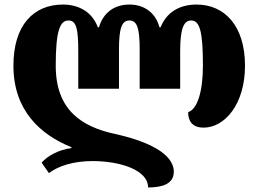

<svg xmlns="http://www.w3.org/2000/svg" viewBox="-20 -570 1136 844"><path d="M844 -550C767 -550 711 -514 686 -450H681C664 -514 614 -550 549 -550C482 -550 434 -514 415 -450H410C387 -514 330 -550 257 -550C126 -550 39 -458 39 -281C39 -85 157 22 294 77V81C238 88 189 115 163 145L195 191C236 160 302 138 387 138C505 138 631 176 631 254C691 254 744 240 744 185C744 105 628 50 486 19C339 -13 225 -86 225 -281C225 -433 243 -480 281 -480C316 -480 324 -442 324 -345V-180H503V-352C503 -448 516 -480 549 -480C582 -480 594 -448 594 -352V-180H772V-345C772 -442 787 -480 820 -480C858 -480 872 -433 872 -281C872 -169 848 -90 807 -77C807 -37 826 -9 875 -9C968 -9 1057 -112 1057 -281C1057 -458 966 -550 844 -550Z"/></svg>

Font: Noto Serif Georgian SemiCondensed Black
Style: Regular
Weight: 900
Width: 4
Designer: Monotype Design Team, Akaki Razmadze
Foundry: Google LLC
Version: Version 2.003